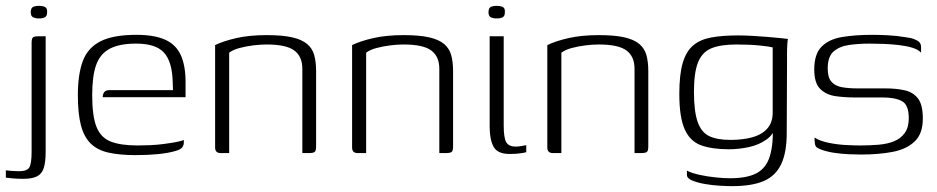

<svg xmlns="http://www.w3.org/2000/svg" viewBox="-37 -523 3202 656"><path d="M42 88Q23 88 6.5 86.5Q-10 85 -17 84V59Q-11 60 3.5 61Q18 62 28 62Q56 62 63.5 48.5Q71 35 71 -5V-376Q71 -385 72.5 -390Q74 -395 78.5 -397Q83 -399 92 -399H119V-5Q119 29 113 49.5Q107 70 90.5 79Q74 88 42 88ZM96 -460Q84 -460 76 -464Q68 -468 68 -481Q68 -495 75.5 -499Q83 -503 96 -503Q109 -503 117 -499Q125 -495 124 -481Q124 -468 116.5 -464Q109 -460 96 -460Z M426 7Q372 7 334 -1.5Q296 -10 273 -32.5Q250 -55 239.5 -95Q229 -135 229 -198Q229 -269 246 -314.5Q263 -360 306.5 -382Q350 -404 429 -404Q490 -404 527 -387.5Q564 -371 580.5 -335Q597 -299 597 -243V-191H314Q314 -201 319 -208Q324 -215 337 -215H554L553 -245Q551 -313 523 -343.5Q495 -374 428 -374Q371 -374 338 -356.5Q305 -339 291.5 -301Q278 -263 278 -198Q278 -127 292.5 -90Q307 -53 341 -39.5Q375 -26 433 -26Q452 -26 475.5 -27Q499 -28 522 -31Q545 -34 564 -37.5Q583 -41 591 -45V-35Q591 -27 585.5 -19.5Q580 -12 562 -7Q538 0 503.5 3.5Q469 7 426 7Z M717 0Q698 0 698 -19V-369Q727 -383 771 -393Q815 -403 874 -403Q928 -403 961 -395.5Q994 -388 1012 -373Q1030 -358 1036.5 -335Q1043 -312 1043 -280V-23Q1043 -15 1041.5 -9.5Q1040 -4 1034.5 -2Q1029 0 1020 0H996V-288Q996 -330 968.5 -350.5Q941 -371 874 -371Q853 -371 828.5 -368Q804 -365 781.5 -359Q759 -353 746 -343V0Z M1185 0Q1166 0 1166 -19V-369Q1195 -383 1239 -393Q1283 -403 1342 -403Q1396 -403 1429 -395.5Q1462 -388 1480 -373Q1498 -358 1504.5 -335Q1511 -312 1511 -280V-23Q1511 -15 1509.5 -9.5Q1508 -4 1502.5 -2Q1497 0 1488 0H1464V-288Q1464 -330 1436.5 -350.5Q1409 -371 1342 -371Q1321 -371 1296.5 -368Q1272 -365 1249.5 -359Q1227 -353 1214 -343V0Z M1704 3Q1663 3 1649.5 -21.5Q1636 -46 1636 -90V-399H1684V-94Q1684 -51 1693 -36.5Q1702 -22 1726 -22Q1732 -22 1744.5 -24Q1757 -26 1761 -27V-3Q1758 -2 1750 -0.5Q1742 1 1730.5 2Q1719 3 1704 3ZM1660 -460Q1648 -460 1640 -464Q1632 -468 1632 -481Q1632 -495 1639.5 -499Q1647 -503 1660 -503Q1673 -503 1681 -499Q1689 -495 1688 -481Q1688 -468 1680.5 -464Q1673 -460 1660 -460Z M1852 0Q1833 0 1833 -19V-369Q1862 -383 1906 -393Q1950 -403 2009 -403Q2063 -403 2096 -395.5Q2129 -388 2147 -373Q2165 -358 2171.5 -335Q2178 -312 2178 -280V-23Q2178 -15 2176.5 -9.5Q2175 -4 2169.5 -2Q2164 0 2155 0H2131V-288Q2131 -330 2103.5 -350.5Q2076 -371 2009 -371Q1988 -371 1963.5 -368Q1939 -365 1916.5 -359Q1894 -353 1881 -343V0Z M2464 113Q2448 113 2422 111.5Q2396 110 2370.5 105.5Q2345 101 2327.5 93.5Q2310 86 2310 75Q2310 72 2310 67Q2310 62 2310 60Q2325 68 2351.5 74Q2378 80 2407 83Q2436 86 2457 86Q2516 86 2548.5 68.5Q2581 51 2593.5 10Q2606 -31 2603 -98L2618 -99Q2607 -64 2581.5 -46Q2556 -28 2522 -20.5Q2488 -13 2453 -13Q2396 -13 2358.5 -26.5Q2321 -40 2302.5 -81Q2284 -122 2284 -202Q2284 -268 2295.5 -307.5Q2307 -347 2331 -367.5Q2355 -388 2393 -395Q2431 -402 2485 -402Q2507 -402 2533 -400.5Q2559 -399 2584 -397Q2609 -395 2628 -393Q2647 -391 2655 -390Q2654 -386 2653 -371.5Q2652 -357 2652 -339Q2652 -321 2652 -305L2651 -69Q2651 -2 2632 38Q2613 78 2572.5 95.5Q2532 113 2464 113ZM2459 -45Q2500 -45 2532 -53.5Q2564 -62 2583 -82Q2602 -102 2603 -135V-361Q2593 -364 2559 -367.5Q2525 -371 2479 -371Q2425 -371 2393.5 -358Q2362 -345 2348 -310Q2334 -275 2334 -209Q2334 -143 2346.5 -107Q2359 -71 2386 -58Q2413 -45 2459 -45Z M2905 5Q2890 5 2864.5 4Q2839 3 2812.5 -1Q2786 -5 2766 -13Q2758 -16 2753.5 -19.5Q2749 -23 2747.5 -31Q2746 -39 2746 -53Q2765 -41 2794.5 -35Q2824 -29 2853.5 -27.5Q2883 -26 2901 -26Q2934 -26 2964.5 -28.5Q2995 -31 3018 -40.5Q3041 -50 3054.5 -69Q3068 -88 3068 -119Q3068 -165 3044.5 -177.5Q3021 -190 2980 -190H2883Q2849 -190 2817.5 -194.5Q2786 -199 2765.5 -219Q2745 -239 2745 -286Q2745 -338 2770 -363.5Q2795 -389 2840 -396.5Q2885 -404 2944 -404Q2966 -404 2996.5 -402.5Q3027 -401 3056 -396Q3074 -394 3086 -389.5Q3098 -385 3104 -379Q3110 -373 3110 -361V-343Q3100 -354 3080 -360Q3060 -366 3034.5 -369Q3009 -372 2982.5 -373Q2956 -374 2933 -374Q2898 -374 2865 -369.5Q2832 -365 2811.5 -347.5Q2791 -330 2791 -289Q2791 -258 2804 -243.5Q2817 -229 2840 -225Q2863 -221 2892 -221H2988Q3025 -221 3054 -214.5Q3083 -208 3099.5 -186.5Q3116 -165 3116 -118Q3116 -66 3088 -39.5Q3060 -13 3012.5 -4Q2965 5 2905 5Z"/></svg>

Font: Genos Thin Light
Style: Regular
Weight: 300
Version: Version 1.010